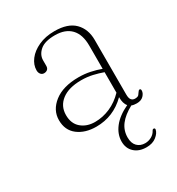

<svg xmlns="http://www.w3.org/2000/svg" viewBox="-164 -575 820 888"><g transform="rotate(-30 246.0 -131.0)"><path d="M71 -102.5Q71 -156 118.2 -192.8Q165.5 -229.5 248 -229.5Q280.5 -229.5 310 -223.2Q339.5 -217 365 -207.5V-331.5Q365 -391 335.5 -421.8Q306 -452.5 251 -452.5Q196.5 -452.5 171.2 -430.5Q146 -408.5 146 -379V-350Q146 -337.5 138.8 -331.2Q131.5 -325 120.5 -325Q110 -325 103.2 -333.2Q96.5 -341.5 96.5 -354Q96.5 -383.5 116.8 -410Q137 -436.5 173.5 -453.2Q210 -470 258.5 -470Q330 -470 365 -434.8Q400 -399.5 400 -341.5V-50Q400 -29.5 407.2 -21.2Q414.5 -13 426 -13Q441 -13 446.5 -19.5Q452 -26 455.5 -32Q460 -39.5 465 -39.5Q471.5 -39.5 471.5 -30.5Q471.5 -16.5 458.8 -3.2Q446 10 422.5 10Q406 10 395 5.5Q350.5 29.5 328.2 58.8Q306 88 306 125.5Q306 156.5 322.2 172.8Q338.5 189 364 189Q382 189 398 180.2Q414 171.5 422 156Q425.5 149.5 430.5 150Q437.5 150 437 158Q433.5 176 413.2 192.2Q393 208.5 360 208.5Q320.5 208.5 296.5 186.5Q272.5 164.5 272.5 128Q272.5 89 299.5 54.2Q326.5 19.5 379.5 -5.5Q365 -21.5 365 -56Q298.5 10 206.5 10Q147.5 10 109.2 -19.2Q71 -48.5 71 -102.5ZM111 -106.5Q111 -61 139.8 -36.5Q168.5 -12 212.5 -12Q254 -12 293.5 -29.2Q333 -46.5 365 -80V-189.5Q340 -198.5 312 -205Q284 -211.5 252 -211.5Q185.5 -211.5 148.2 -183Q111 -154.5 111 -106.5Z"/></g></svg>

Font: Fraunces 9pt S000 Thin
Style: Regular
Weight: 100
Version: Version 1.000; ttfautohint (v1.8.3)